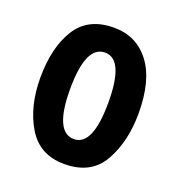

<svg xmlns="http://www.w3.org/2000/svg" viewBox="-108 -646 697 747"><g transform="rotate(20 240.5 -272.5)"><path d="M240 -555Q133 -555 84.5 -477Q36 -399 36 -274Q36 -156 85.5 -73Q135 10 238 10Q349 10 396 -74Q443 -158 443 -274Q443 -411 388 -483Q333 -555 240 -555ZM240 -452Q318 -452 318 -274Q318 -94 240 -94Q160 -94 160 -272Q160 -452 240 -452Z"/></g></svg>

Font: Noto Sans UI Condensed
Style: Bold
Weight: 700
Width: 3
Designer: Monotype Design Team
Foundry: Monotype Imaging Inc.
Version: 1.001